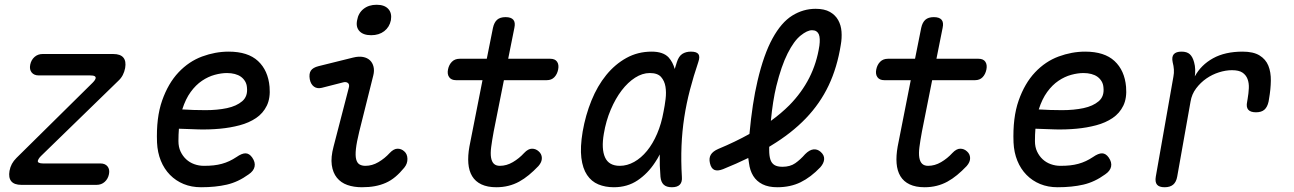

<svg xmlns="http://www.w3.org/2000/svg" viewBox="-20 -777 5440 807"><path d="M70 0Q40 0 27.5 -15Q15 -30 20 -59Q23 -75 30 -88Q37 -101 49 -113L369 -429Q375 -435 378 -439.5Q381 -444 382 -448Q383 -454 377.5 -457Q372 -460 359 -460H143Q123 -460 113 -472.5Q103 -485 107 -505Q111 -525 125 -537.5Q139 -550 159 -550H456Q486 -550 498.5 -535Q511 -520 506 -491Q503 -475 496 -461.5Q489 -448 477 -437L152 -121Q146 -115 143 -110Q140 -105 139 -101Q138 -96 143.5 -93Q149 -90 161 -90H402Q422 -90 432 -77.5Q442 -65 438 -45Q434 -25 420 -12.5Q406 0 386 0Z M1040 -115Q1054 -95 1050 -76.5Q1046 -58 1025 -44Q981 -12 933.5 -1Q886 10 825 10Q785 10 752 -3.5Q719 -17 694.5 -42Q670 -67 656 -101.5Q642 -136 640 -178Q636 -282 661.5 -354.5Q687 -427 730.5 -473Q774 -519 829.5 -539.5Q885 -560 941 -560Q1022 -560 1064.5 -520.5Q1107 -481 1113 -412Q1117 -365 1101.5 -333Q1086 -301 1056.5 -281Q1027 -261 987.5 -250.5Q948 -240 904.5 -236Q861 -232 816.5 -233Q772 -234 732 -236Q731 -224 730.5 -211Q730 -198 730 -184Q730 -159 739 -140Q748 -121 762.5 -107.5Q777 -94 796.5 -87Q816 -80 837 -80Q860 -80 878 -82Q896 -84 912.5 -88.5Q929 -93 944 -100Q959 -107 974 -117Q997 -133 1012.5 -132.5Q1028 -132 1040 -115ZM746 -317Q794 -314 844 -314Q894 -314 934 -322.5Q974 -331 998 -351.5Q1022 -372 1018 -409Q1017 -424 1010 -435.5Q1003 -447 992.5 -454.5Q982 -462 967 -466Q952 -470 934 -470Q910 -470 882.5 -462.5Q855 -455 829 -437.5Q803 -420 781.5 -390.5Q760 -361 746 -317Z M1333 -408Q1313 -403 1299.5 -413Q1286 -423 1282 -444Q1278 -467 1286.5 -480Q1295 -493 1319 -499L1464 -535Q1488 -541 1506 -537.5Q1524 -534 1535 -523.5Q1546 -513 1550 -496.5Q1554 -480 1549 -460L1490 -224Q1479 -179 1476 -151Q1473 -123 1477 -107.5Q1481 -92 1491 -86Q1501 -80 1516 -80Q1544 -80 1570.5 -95.5Q1597 -111 1618 -134Q1635 -152 1651 -152Q1667 -152 1679 -141Q1692 -130 1692.5 -109.5Q1693 -89 1679 -72Q1661 -50 1642 -34Q1623 -18 1601.5 -8.5Q1580 1 1555.5 5.5Q1531 10 1501 10Q1467 10 1440 0.5Q1413 -9 1396 -30Q1379 -51 1374.5 -83.5Q1370 -116 1382 -161L1446 -408Q1450 -422 1442.5 -428Q1435 -434 1423 -431ZM1540 -629Q1507 -629 1491 -646Q1475 -663 1481 -692Q1486 -722 1508 -739.5Q1530 -757 1563 -757Q1596 -757 1612 -739.5Q1628 -722 1623 -692Q1617 -663 1595 -646Q1573 -629 1540 -629Z M2293 -530Q2313 -530 2321.5 -517.5Q2330 -505 2326 -485Q2322 -465 2310 -452.5Q2298 -440 2278 -440H2098L2055 -224Q2048 -186 2044.5 -159Q2041 -132 2044 -114.5Q2047 -97 2056 -88.5Q2065 -80 2081 -80Q2109 -80 2135.5 -95.5Q2162 -111 2183 -134Q2200 -152 2216 -152Q2232 -152 2244 -141Q2257 -130 2257.5 -113Q2258 -96 2243 -79Q2223 -58 2203 -41.5Q2183 -25 2162 -13.5Q2141 -2 2117 4Q2093 10 2066 10Q2029 10 2003.5 -2Q1978 -14 1964.5 -36.5Q1951 -59 1948.5 -90.5Q1946 -122 1953 -161L2008 -440H1897Q1877 -440 1868 -452.5Q1859 -465 1863 -485Q1867 -505 1879.5 -517.5Q1892 -530 1912 -530H2026L2052 -660Q2057 -683 2069.5 -694Q2082 -705 2105 -705Q2128 -705 2137.5 -694Q2147 -683 2142 -660L2116 -530Z M2560 10Q2524 10 2495 -2Q2466 -14 2447.5 -41.5Q2429 -69 2423.5 -113.5Q2418 -158 2429 -224Q2441 -293 2466 -354.5Q2491 -416 2528 -461.5Q2565 -507 2613 -533.5Q2661 -560 2719 -560Q2767 -560 2790 -536Q2808 -516 2816 -487Q2820 -501 2825 -516Q2833 -541 2848 -550.5Q2863 -560 2884 -560Q2908 -560 2915.5 -549.5Q2923 -539 2915 -516Q2895 -457 2880 -399.5Q2865 -342 2856 -283.5Q2847 -225 2844.5 -163.5Q2842 -102 2846 -34Q2848 -12 2837.5 -1Q2827 10 2804 10Q2781 10 2769.5 -1Q2758 -12 2756 -34Q2752 -82 2753 -128Q2744 -110 2733 -94Q2703 -48 2660 -19Q2617 10 2560 10ZM2585 -80Q2616 -80 2645.5 -96.5Q2675 -113 2699.5 -143Q2724 -173 2742 -215Q2760 -257 2769 -308Q2774 -332 2777.5 -360.5Q2781 -389 2777 -413Q2773 -437 2758.5 -453.5Q2744 -470 2711 -470Q2680 -470 2649.5 -450.5Q2619 -431 2593 -397Q2567 -363 2547 -316Q2527 -269 2518 -215Q2507 -151 2523 -115.5Q2539 -80 2585 -80Z M3428 -74Q3388 -32 3345 -11Q3302 10 3247 10Q3210 10 3185 -2.5Q3160 -15 3146 -37.5Q3132 -60 3128 -92Q3126 -102 3125 -113Q3076 -89 3019 -66Q2996 -57 2982.5 -63Q2969 -69 2964 -91Q2959 -112 2967.5 -126.5Q2976 -141 2999 -151Q3071 -181 3130 -214Q3142 -344 3164 -437Q3190 -548 3227 -615.5Q3264 -683 3310 -711.5Q3356 -740 3408 -740Q3445 -740 3468 -727Q3491 -714 3503 -692.5Q3515 -671 3517 -644Q3519 -617 3514 -589Q3499 -494 3463 -418Q3427 -342 3367 -279.5Q3307 -217 3221 -165Q3217 -163 3213 -160V-146Q3213 -122 3218 -106.5Q3223 -91 3235 -83.5Q3247 -76 3269 -76Q3301 -76 3322.5 -91Q3344 -106 3364 -129Q3382 -147 3398.5 -149Q3415 -151 3429 -139Q3445 -125 3444 -108Q3443 -91 3428 -74ZM3220 -269Q3263 -300 3298 -335Q3350 -388 3381.5 -450Q3413 -512 3424 -585Q3426 -600 3425.5 -612.5Q3425 -625 3421.5 -633Q3418 -641 3411 -645.5Q3404 -650 3393 -650Q3373 -650 3345 -627.5Q3317 -605 3290.5 -552.5Q3264 -500 3243 -415Q3228 -353 3220 -269Z M4093 -530Q4113 -530 4121.5 -517.5Q4130 -505 4126 -485Q4122 -465 4110 -452.5Q4098 -440 4078 -440H3898L3855 -224Q3848 -186 3844.5 -159Q3841 -132 3844 -114.5Q3847 -97 3856 -88.5Q3865 -80 3881 -80Q3909 -80 3935.5 -95.5Q3962 -111 3983 -134Q4000 -152 4016 -152Q4032 -152 4044 -141Q4057 -130 4057.5 -113Q4058 -96 4043 -79Q4023 -58 4003 -41.5Q3983 -25 3962 -13.5Q3941 -2 3917 4Q3893 10 3866 10Q3829 10 3803.5 -2Q3778 -14 3764.5 -36.5Q3751 -59 3748.5 -90.5Q3746 -122 3753 -161L3808 -440H3697Q3677 -440 3668 -452.5Q3659 -465 3663 -485Q3667 -505 3679.5 -517.5Q3692 -530 3712 -530H3826L3852 -660Q3857 -683 3869.5 -694Q3882 -705 3905 -705Q3928 -705 3937.5 -694Q3947 -683 3942 -660L3916 -530Z M4640 -115Q4654 -95 4650 -76.5Q4646 -58 4625 -44Q4581 -12 4533.5 -1Q4486 10 4425 10Q4385 10 4352 -3.5Q4319 -17 4294.5 -42Q4270 -67 4256 -101.5Q4242 -136 4240 -178Q4236 -282 4261.5 -354.5Q4287 -427 4330.5 -473Q4374 -519 4429.5 -539.5Q4485 -560 4541 -560Q4622 -560 4664.5 -520.5Q4707 -481 4713 -412Q4717 -365 4701.5 -333Q4686 -301 4656.5 -281Q4627 -261 4587.5 -250.5Q4548 -240 4504.5 -236Q4461 -232 4416.5 -233Q4372 -234 4332 -236Q4331 -224 4330.5 -211Q4330 -198 4330 -184Q4330 -159 4339 -140Q4348 -121 4362.5 -107.5Q4377 -94 4396.5 -87Q4416 -80 4437 -80Q4460 -80 4478 -82Q4496 -84 4512.5 -88.5Q4529 -93 4544 -100Q4559 -107 4574 -117Q4597 -133 4612.5 -132.5Q4628 -132 4640 -115ZM4346 -317Q4394 -314 4444 -314Q4494 -314 4534 -322.5Q4574 -331 4598 -351.5Q4622 -372 4618 -409Q4617 -424 4610 -435.5Q4603 -447 4592.5 -454.5Q4582 -462 4567 -466Q4552 -470 4534 -470Q4510 -470 4482.5 -462.5Q4455 -455 4429 -437.5Q4403 -420 4381.5 -390.5Q4360 -361 4346 -317Z M4875 10Q4852 10 4843 -1Q4834 -12 4838 -35L4912 -455Q4915 -470 4914 -485Q4913 -500 4909 -515Q4904 -538 4913.5 -549Q4923 -560 4946 -560Q4969 -560 4981 -549Q4993 -538 4999 -515Q5003 -501 5003.5 -485.5Q5004 -470 5002 -456Q5028 -504 5078.5 -532Q5129 -560 5203 -560Q5248 -560 5274 -544Q5300 -528 5311 -501Q5322 -474 5321.5 -438Q5321 -402 5314 -362L5312 -350Q5307 -327 5294.5 -316Q5282 -305 5259 -305Q5236 -305 5226.5 -316Q5217 -327 5222 -350L5224 -362Q5228 -385 5229 -406.5Q5230 -428 5223.5 -445Q5217 -462 5202 -472Q5187 -482 5158 -482Q5132 -482 5103.5 -473Q5075 -464 5050.5 -447Q5026 -430 5007.5 -405.5Q4989 -381 4984 -350L4928 -35Q4924 -12 4911 -1Q4898 10 4875 10Z"/></svg>

Font: Maple Mono NL
Style: Italic
Weight: 400
Italic angle: -10°
Monospace: yes
Designer: subframe7536
Version: Version 7.000